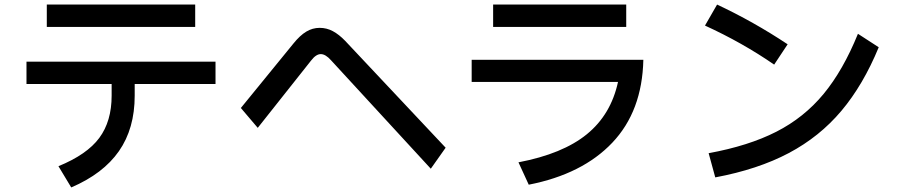

<svg xmlns="http://www.w3.org/2000/svg" viewBox="-20 -781 3970 841"><path d="M185 -761H835V-663H185ZM924 -511V-413H570V-362Q570 -218 501 -119Q432 -20 292 40L236 -53Q361 -104 415 -177Q469 -250 469 -362V-413H96V-511Z M1430 -517Q1406 -544 1385 -544Q1364 -544 1342 -515L1109 -221L1035 -308L1265 -590Q1294 -626 1321.5 -642.5Q1349 -659 1380 -659Q1411 -659 1438 -644.5Q1465 -630 1492 -602L1932 -134L1867 -42Z M2140 -761H2723V-663H2140ZM2046 -519H2798Q2793 -294 2662 -156Q2531 -18 2296 28L2251 -70Q2445 -107 2550.5 -193Q2656 -279 2687 -422H2046Z M3371 -498Q3232 -594 3068 -669L3121 -761Q3281 -686 3430 -587ZM3084 -110Q3259 -142 3380.5 -204Q3502 -266 3587.5 -369.5Q3673 -473 3738 -633L3829 -574Q3761 -409 3665.5 -295.5Q3570 -182 3435 -110.5Q3300 -39 3113 -4Z"/></svg>

Font: IBM Plex Sans JP Medium
Style: Regular
Weight: 500
Designer: Mike Abbink; Paul van der Laan; Pieter van Rosmalen; Wujin Sim; Yejin Wi; Jinhee Kim; Boomi Park; Yona Kim; Kichan Ma
Foundry: Sandoll Inc.
Version: Version 1.001